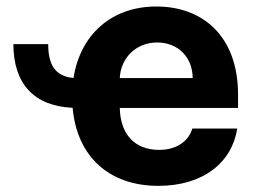

<svg xmlns="http://www.w3.org/2000/svg" viewBox="-20 -573 810 603"><path d="M131.4 -434.3H22C22.4 -310.7 85.6 -240.1 208.1 -234.4C221.6 -82.4 321.4 10.7 477.3 10.7C618.3 10.7 708.5 -62.5 725.1 -169.4H584.2C571 -126.8 532 -102.3 479.8 -102.3C403.8 -102.3 358 -150.2 356.2 -234H727.6V-275.6C727.6 -460.9 615.4 -552.6 471.2 -552.6C329.9 -552.6 232.2 -464.1 210.9 -328.1C152.7 -333.1 131.4 -370.4 131.4 -434.3ZM356.2 -327.8C359 -390.3 406.6 -439.6 473.7 -439.6C539.4 -439.6 584.9 -392.8 585.2 -327.8Z"/></svg>

Font: Margiela Sans
Style: Bold
Weight: 700
Designer: Stefan Endress, Andreas Faust
Version: Version 1.100;FEAKit 1.0